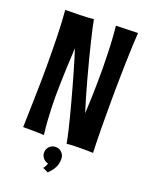

<svg xmlns="http://www.w3.org/2000/svg" viewBox="-165 -801 832 1072"><g transform="rotate(20 251.0 -265.0)"><path d="M463.9 -716.8Q461.4 -677.2 459.7 -634.5Q458 -591.8 456.8 -548.8Q455.6 -505.9 454.8 -464.4Q454.1 -422.9 453.6 -386.2Q453.1 -349.6 453.1 -319.3Q453.1 -289.1 453.1 -268.1Q453.1 -240.7 453.1 -207.5Q453.1 -174.3 453.6 -139.2Q454.1 -104 454.8 -68.6Q455.6 -33.2 457 -2Q436 -2.9 418.7 -2.9Q401.4 -2.9 387.2 -2.9Q361.8 -2.9 345.2 -2.4Q328.6 -2 318.8 -1Q307.1 0 300.8 1Q299.3 -9.3 294.7 -31Q290 -52.7 283 -82.5Q275.9 -112.3 266.6 -148.4Q257.3 -184.6 246.8 -223.6Q236.3 -262.7 225.1 -303Q213.9 -343.3 202.9 -381.6Q191.9 -419.9 181.4 -454.3Q170.9 -488.8 162.1 -516.1Q158.2 -453.6 156.2 -400.6Q154.3 -347.7 153.3 -308.1Q151.9 -262.2 151.9 -224.1Q151.9 -191.4 153.3 -154.8Q154.3 -123.5 157 -83.5Q159.7 -43.5 165 -2Q127.4 -3.4 103.3 -3.7Q79.1 -3.9 64.9 -3.9H41Q43.5 -91.3 44.9 -152.3Q46.4 -213.4 47.1 -254.6Q47.9 -295.9 48.1 -320.8Q48.3 -345.7 48.3 -361.1Q48.3 -376.5 48.1 -385.7Q47.9 -395 47.9 -404.8Q47.9 -429.2 47.6 -462.9Q47.4 -496.6 46.4 -535.4Q45.4 -574.2 43.5 -616.2Q41.5 -658.2 38.1 -699.2Q87.9 -699.2 120.1 -700.2Q152.3 -701.2 171.4 -702.1Q193.8 -703.6 206.1 -705.1Q208.5 -689.5 216.1 -656.2Q223.6 -623 234.1 -579.3Q244.6 -535.6 257.8 -484.9Q271 -434.1 284.9 -382.6Q298.8 -331.1 313 -282.5Q327.1 -233.9 339.8 -194.8Q342.3 -236.3 343.5 -279.5Q344.7 -322.8 345.5 -360.4Q346.2 -397.9 346.2 -426Q346.2 -454.1 346.2 -464.8Q345.7 -509.3 344.2 -553.7Q343.8 -572.8 342.8 -593.3Q341.8 -613.8 340.6 -634.5Q339.4 -655.3 337.6 -675.3Q335.9 -695.3 334 -712.9ZM302.2 89.8Q302.2 105.5 299.3 118.4Q296.4 131.3 290.5 142.8Q284.7 154.3 276.1 165Q267.6 175.8 256.3 187L224.1 171.9Q227.1 168.9 230 164.1Q232.4 160.2 235.6 154.3Q238.8 148.4 241.2 140.1Q223.1 136.2 211.2 122.1Q199.2 107.9 199.2 89.8Q199.2 67.9 214.1 53Q229 38.1 251 38.1Q261.7 38.1 271 42.2Q280.3 46.4 287.1 53.2Q293.9 60.1 298.1 69.6Q302.2 79.1 302.2 89.8Z"/></g></svg>

Font: Rum Raisin
Style: Regular
Weight: 400
Designer: Astigmatic (AOETI)
Foundry: Astigmatic (AOETI)
Version: Version 1.000